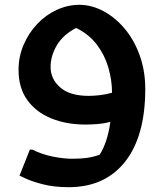

<svg xmlns="http://www.w3.org/2000/svg" viewBox="-20 -517 680 797"><path d="M265 260Q204 260 158 248Q112 236 86.5 224Q61 212 61 212L104 104H114Q154 124 199 133Q244 142 279 142Q316 142 343 138Q370 134 394 125Q427 72 438 -11Q411 -4 384 -2Q357 0 334 0Q256 0 193 -25.5Q130 -51 93.5 -101.5Q57 -152 57 -227Q57 -282 78 -331Q99 -380 134.5 -417.5Q170 -455 215.5 -476Q261 -497 309 -497Q360 -497 409 -471Q458 -445 497.5 -398Q537 -351 560 -287Q583 -223 583 -148Q583 48 499.5 154Q416 260 265 260ZM190 -239Q190 -189 230 -154Q270 -119 349 -119Q369 -119 394.5 -122Q420 -125 445 -132Q445 -185 429.5 -237.5Q414 -290 381.5 -332.5Q349 -375 296 -401Q242 -373 216 -329Q190 -285 190 -239Z"/></svg>

Font: Kufam SemiBold
Style: Regular
Weight: 600
Designer: Wael Morcos, Artur Schmal
Foundry: Original Type
Version: Version 1.300; ttfautohint (v1.8.3)